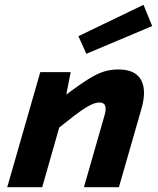

<svg xmlns="http://www.w3.org/2000/svg" viewBox="-20 -776 654 796"><path d="M273 -477 245 -333H250L155 0H10L147 -477ZM206 -232 229 -364Q278 -402 313.5 -426.5Q349 -451 375.5 -464.5Q402 -478 424.5 -483Q447 -488 471 -488Q524 -488 550.5 -463Q577 -438 577 -391Q577 -377 574.5 -361Q572 -345 567 -327L473 0H328L414 -300Q416 -307 417 -313.5Q418 -320 418 -324Q418 -338 411.5 -344.5Q405 -351 392 -351Q382 -351 370 -347Q358 -343 338.5 -331.5Q319 -320 287.5 -296Q256 -272 206 -232ZM305 -626 575 -756 611 -668 338 -553Z"/></svg>

Font: Intel One Mono Light
Style: Italic
Weight: 300
Italic angle: -16°
Monospace: yes
Designer: Fred Shallcrass
Foundry: Frere-Jones Type LLC
Version: Version 1.004